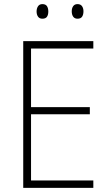

<svg xmlns="http://www.w3.org/2000/svg" viewBox="-20 -914 530 934"><path d="M434 0H93V-714H434V-678H131V-393H417V-358H131V-36H434ZM158 -858Q158 -873 165 -883.5Q172 -894 186 -894Q202 -894 208.5 -884Q215 -874 215 -858Q215 -842 208.5 -832.5Q202 -823 186 -823Q172 -823 165 -833Q158 -843 158 -858ZM329 -859Q329 -874 336 -884Q343 -894 357 -894Q372 -894 379 -884Q386 -874 386 -859Q386 -843 379.5 -833Q373 -823 357 -823Q343 -823 336 -833Q329 -843 329 -859Z"/></svg>

Font: Noto Sans Georgian SemiCondensed ExtraLight
Style: Regular
Weight: 200
Width: 4
Designer: Monotype Design Team, Akaki Razmadze
Foundry: Google LLC
Version: Version 2.005; ttfautohint (v1.8.4.7-5d5b)